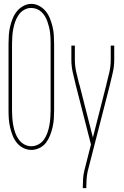

<svg xmlns="http://www.w3.org/2000/svg" viewBox="-20 -765 640 990"><path d="M142 8Q120 8 100 -2Q80 -12 66.5 -29Q53 -46 45 -66.5Q37 -87 32 -108.5Q27 -130 25.5 -151.5Q24 -173 24 -195V-540Q24 -562 25.5 -584Q27 -606 32 -627Q37 -648 45 -668.5Q53 -689 66.5 -706Q80 -723 100 -734Q120 -745 142 -745Q163 -745 183 -734Q203 -723 216.5 -706Q230 -689 238 -668.5Q246 -648 251 -627Q256 -606 257.5 -584Q259 -562 259 -540V-195Q259 -173 257.5 -151.5Q256 -130 251 -108.5Q246 -87 238 -66.5Q230 -46 217 -29Q204 -12 183.5 -2Q163 8 142 8ZM142 -11Q161 -11 178.5 -20.5Q196 -30 207 -46Q218 -62 224.5 -80.5Q231 -99 234.5 -118Q238 -137 239.5 -156.5Q241 -176 241 -195V-540Q241 -555 240.5 -569.5Q240 -584 238 -598.5Q236 -613 232.5 -627Q229 -641 224 -655Q219 -669 211.5 -681.5Q204 -694 193 -704Q182 -714 168.5 -719Q155 -724 140 -724Q121 -724 104 -714Q87 -704 76 -688Q65 -672 58.5 -653.5Q52 -635 48.5 -616.5Q45 -598 43.5 -578.5Q42 -559 42 -540V-195Q42 -176 43.5 -156.5Q45 -137 48.5 -118Q52 -99 58.5 -80.5Q65 -62 76.5 -46Q88 -30 105 -20.5Q122 -11 142 -11ZM407 205V198Q407 177 408.5 155.5Q410 134 415 114L449 -20L371 -325Q363 -358 355.5 -390.5Q348 -423 348 -457V-530H366V-457Q366 -425 373 -394Q380 -363 388 -332V-331Q388 -331 388.5 -331Q389 -331 389 -331L459 -56L529 -331Q529 -331 529 -331Q529 -331 529 -331V-332Q537 -362 544 -393.5Q551 -425 551 -457V-530H569V-457Q569 -423 561.5 -390.5Q554 -358 546 -325L432 119Q428 138 426.5 158Q425 178 425 198V205Z"/></svg>

Font: Iosevka Curly Thin Extended
Style: Regular
Weight: 100
Width: 7
Monospace: yes
Designer: Belleve Invis
Foundry: Belleve Invis
Version: Version 11.1.0; ttfautohint (v1.8.3)